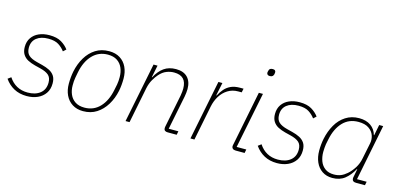

<svg xmlns="http://www.w3.org/2000/svg" viewBox="-66 -1146 3286 1578"><g transform="rotate(15 1576.5 -357.0)"><path d="M201 12Q139 12 92 -13.5Q45 -39 13 -85L40 -105Q68 -62 108.5 -40Q149 -18 201 -18Q267 -18 307 -50Q347 -82 347 -141Q347 -183 323.5 -204Q300 -225 251 -237L203 -249Q168 -258 141 -272Q114 -286 98 -311Q82 -336 82 -375Q82 -421 104.5 -453.5Q127 -486 166 -503Q205 -520 255 -520Q318 -520 356.5 -497Q395 -474 418 -442L394 -420Q373 -449 341 -469.5Q309 -490 253 -490Q190 -490 153 -460.5Q116 -431 116 -377Q116 -335 139.5 -313.5Q163 -292 211 -280L258 -268Q294 -259 321.5 -245Q349 -231 365 -207Q381 -183 381 -143Q381 -93 357 -58.5Q333 -24 292.5 -6Q252 12 201 12Z M680 12Q627 12 588.5 -12.5Q550 -37 530 -79.5Q510 -122 510 -176Q510 -204 512.5 -230.5Q515 -257 520 -282Q534 -350 566.5 -404Q599 -458 648 -489Q697 -520 763 -520Q817 -520 855.5 -496Q894 -472 914 -429.5Q934 -387 934 -332Q934 -305 931.5 -278Q929 -251 924 -226Q910 -159 877 -105Q844 -51 795 -19.5Q746 12 680 12ZM684 -19Q762 -19 814 -73.5Q866 -128 885 -223L895 -272Q898 -287 899 -303.5Q900 -320 900 -337Q900 -379 885 -414Q870 -449 839 -469.5Q808 -490 760 -490Q682 -490 629.5 -435.5Q577 -381 558 -285L549 -237Q546 -222 545 -205.5Q544 -189 544 -171Q544 -129 559 -94.5Q574 -60 605 -39.5Q636 -19 684 -19Z M1074 0H1040L1142 -508H1176L1155 -404H1158Q1188 -461 1229.5 -490.5Q1271 -520 1332 -520Q1396 -520 1430 -484.5Q1464 -449 1464 -386Q1464 -371 1462 -353.5Q1460 -336 1457 -320L1399 -31H1481L1475 0H1398Q1383 0 1374.5 -6.5Q1366 -13 1366 -28Q1366 -33 1366.5 -37Q1367 -41 1368 -45L1423 -320Q1426 -336 1427.5 -353Q1429 -370 1429 -380Q1429 -435 1402.5 -462Q1376 -489 1323 -489Q1291 -489 1259 -476.5Q1227 -464 1199 -432Q1181 -412 1162.5 -380Q1144 -348 1135 -306Z M1626 0H1592L1694 -508H1728L1705 -397H1709Q1725 -428 1747 -453.5Q1769 -479 1800.5 -493.5Q1832 -508 1877 -508H1908L1901 -475H1871Q1822 -475 1783.5 -451Q1745 -427 1720 -386.5Q1695 -346 1685 -296Z M2088 -664Q2075 -664 2069 -670.5Q2063 -677 2063 -685Q2063 -688 2063.5 -692Q2064 -696 2066 -702Q2068 -714 2075.5 -720Q2083 -726 2099 -726Q2113 -726 2118.5 -720Q2124 -714 2124 -706Q2124 -703 2123.5 -699.5Q2123 -696 2122 -688Q2119 -677 2111.5 -670.5Q2104 -664 2088 -664ZM2053 0H1977Q1961 0 1952 -7.5Q1943 -15 1943 -29Q1943 -34 1944 -38.5Q1945 -43 1946 -47L2038 -508H2073L1977 -31H2059Z M2330 12Q2268 12 2221 -13.5Q2174 -39 2142 -85L2169 -105Q2197 -62 2237.5 -40Q2278 -18 2330 -18Q2396 -18 2436 -50Q2476 -82 2476 -141Q2476 -183 2452.5 -204Q2429 -225 2380 -237L2332 -249Q2297 -258 2270 -272Q2243 -286 2227 -311Q2211 -336 2211 -375Q2211 -421 2233.5 -453.5Q2256 -486 2295 -503Q2334 -520 2384 -520Q2447 -520 2485.5 -497Q2524 -474 2547 -442L2523 -420Q2502 -449 2470 -469.5Q2438 -490 2382 -490Q2319 -490 2282 -460.5Q2245 -431 2245 -377Q2245 -335 2268.5 -313.5Q2292 -292 2340 -280L2387 -268Q2423 -259 2450.5 -245Q2478 -231 2494 -207Q2510 -183 2510 -143Q2510 -93 2486 -58.5Q2462 -24 2421.5 -6Q2381 12 2330 12Z M3077 0H3001Q2984 0 2975.5 -7.5Q2967 -15 2967 -29Q2967 -34 2968 -38.5Q2969 -43 2970 -48L2982 -111H2979Q2948 -54 2906 -21Q2864 12 2801 12Q2751 12 2714.5 -12.5Q2678 -37 2659 -80Q2640 -123 2640 -178Q2640 -204 2642.5 -229.5Q2645 -255 2650 -280Q2664 -347 2695 -401.5Q2726 -456 2775.5 -488Q2825 -520 2890 -520Q2950 -520 2989 -492.5Q3028 -465 3041 -417H3044L3062 -508H3096L3001 -31H3083ZM2806 -19Q2839 -19 2865 -29.5Q2891 -40 2916 -62Q2944 -86 2968.5 -124Q2993 -162 3002 -211L3029 -344Q3036 -378 3024.5 -411Q3013 -444 2980.5 -466.5Q2948 -489 2892 -489Q2811 -489 2759.5 -434.5Q2708 -380 2689 -286L2680 -242Q2678 -227 2676.5 -211Q2675 -195 2675 -176Q2675 -133 2688.5 -97.5Q2702 -62 2731.5 -40.5Q2761 -19 2806 -19Z"/></g></svg>

Font: IBM Plex Sans ExtraLight
Style: Italic
Weight: 250
Italic angle: -11.31°
Designer: Mike Abbink, Paul van der Laan, Pieter van Rosmalen
Foundry: Bold Monday
Version: Version 3.201